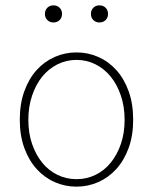

<svg xmlns="http://www.w3.org/2000/svg" viewBox="-20 -686 572 718"><path d="M180 -602Q166 -602 157 -611Q148 -620 148 -634Q148 -648 157 -657Q166 -666 180 -666Q194 -666 203 -657Q212 -648 212 -634Q212 -620 203 -611Q194 -602 180 -602ZM352 -602Q338 -602 329 -611Q320 -620 320 -634Q320 -648 329 -657Q338 -666 352 -666Q366 -666 375 -657Q384 -648 384 -634Q384 -620 375 -611Q366 -602 352 -602ZM266 12Q223 12 184.5 -5Q146 -22 117 -54Q88 -86 71 -132.5Q54 -179 54 -238Q54 -298 71 -345Q88 -392 117 -424Q146 -456 184.5 -473Q223 -490 266 -490Q309 -490 347.5 -473Q386 -456 415 -424Q444 -392 461 -345Q478 -298 478 -238Q478 -179 461 -132.5Q444 -86 415 -54Q386 -22 347.5 -5Q309 12 266 12ZM266 -16Q304 -16 337 -32Q370 -48 394 -77.5Q418 -107 432 -147.5Q446 -188 446 -238Q446 -287 432 -328.5Q418 -370 394 -399.5Q370 -429 337 -445.5Q304 -462 266 -462Q228 -462 195 -445.5Q162 -429 138 -399.5Q114 -370 100 -328.5Q86 -287 86 -238Q86 -188 100 -147.5Q114 -107 138 -77.5Q162 -48 195 -32Q228 -16 266 -16Z"/></svg>

Font: TypoPRO Source Sans Pro
Style: Regular
Weight: 200
Designer: Paul D. Hunt
Foundry: Adobe Systems Incorporated
Version: Version 2.020;PS 2.000;hotconv 1.0.86;makeotf.lib2.5.63406